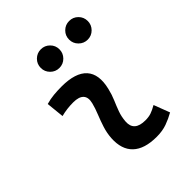

<svg xmlns="http://www.w3.org/2000/svg" viewBox="-208 -866 1002 1002"><g transform="rotate(-45 293.0 -365.5)"><path d="M471.7 -119.6 505.4 -31.2Q475.6 -14.2 442.4 -2.2Q409.2 9.8 366.2 9.8Q276.4 9.8 232.7 -31.7Q189 -73.2 193.8 -153.3Q196.3 -189.5 207.3 -223.6Q218.3 -257.8 231.4 -290Q244.6 -322.3 252 -352.1Q261.2 -388.7 244.1 -407.2Q227.1 -425.8 184.6 -425.8Q138.2 -425.8 95.2 -414.6L85 -513.7Q113.8 -522 142.6 -524.7Q171.4 -527.3 200.2 -527.3Q303.2 -527.3 344.7 -481.2Q386.2 -435.1 364.3 -345.2Q356.4 -311.5 343.8 -282.2Q331.1 -252.9 320.6 -224.1Q310.1 -195.3 307.6 -162.1Q302.7 -92.8 385.3 -92.8Q409.7 -92.8 428 -98.9Q446.3 -105 471.7 -119.6ZM470.2 -603.5Q441.9 -603.5 421.6 -623.8Q401.4 -644 401.4 -672.4Q401.4 -701.2 421.6 -721.2Q441.9 -741.2 470.2 -741.2Q499 -741.2 519 -721.2Q539.1 -701.2 539.1 -672.4Q539.1 -644 519 -623.8Q499 -603.5 470.2 -603.5ZM261.2 -603.5Q232.9 -603.5 212.6 -623.8Q192.4 -644 192.4 -672.4Q192.4 -701.2 212.6 -721.2Q232.9 -741.2 261.2 -741.2Q289.6 -741.2 309.8 -721.2Q330.1 -701.2 330.1 -672.4Q330.1 -644 310.1 -623.8Q290 -603.5 261.2 -603.5Z"/></g></svg>

Font: Cascadia Mono Medium
Style: Italic
Weight: 500
Italic angle: -10°
Monospace: yes
Designer: Aaron Bell
Foundry: Saja Typeworks
Version: Version 2407.024